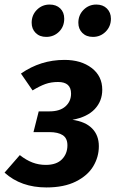

<svg xmlns="http://www.w3.org/2000/svg" viewBox="-34 -808 507 843"><path d="M415 -414Q415 -364 382 -329Q349 -294 284 -282Q341 -274 370.5 -244Q400 -214 400 -166Q400 -119 375.5 -78Q351 -37 299 -11Q247 15 170 15Q58 15 -14 -50L53 -127Q81 -105 108.5 -94.5Q136 -84 167 -84Q214 -84 238 -108.5Q262 -133 262 -170Q262 -201 241.5 -214.5Q221 -228 182 -228H113L136 -319H183Q229 -319 253.5 -341Q278 -363 278 -397Q278 -448 221 -448Q190 -448 165 -439Q140 -430 109 -411L58 -485Q144 -545 249 -545Q322 -545 368.5 -509.5Q415 -474 415 -414ZM105 -708Q105 -742 128 -765Q151 -788 184 -788Q213 -788 230.5 -771Q248 -754 248 -726Q248 -691 225 -668.5Q202 -646 169 -646Q140 -646 122.5 -663.5Q105 -681 105 -708ZM310 -708Q310 -742 333 -765Q356 -788 389 -788Q418 -788 435.5 -770.5Q453 -753 453 -726Q453 -692 430 -669Q407 -646 374 -646Q345 -646 327.5 -663.5Q310 -681 310 -708Z"/></svg>

Font: Fira Sans Condensed SemiBold
Style: Italic
Weight: 600
Width: 3
Italic angle: -8°
Designer: bBox Type GmbH & Carrois Corporate GbR & Edenspiekermann AG
Foundry: bBox Type GmbH & Carrois Corporate GbR & Edenspiekermann AG
Version: Version 4.301